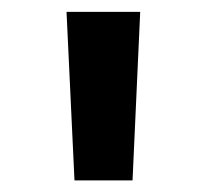

<svg xmlns="http://www.w3.org/2000/svg" viewBox="-20 -748 356 331"><path d="M108.4 -437 94.7 -727.5H221.7L208.5 -437Z"/></svg>

Font: V-Inter
Style: SemiBold-600
Weight: 600
Designer: Rasmus Andersson
Foundry: rsms
Version: Version 4.000;git-4146feb